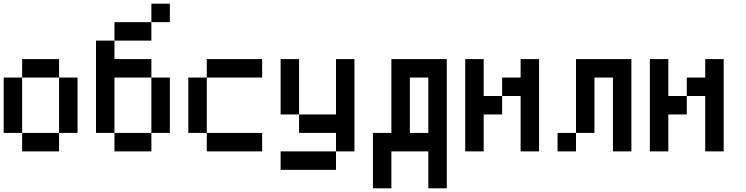

<svg xmlns="http://www.w3.org/2000/svg" viewBox="-20 -920 4040 1040"><path d="M0 -200V-500H100V-200ZM400 -200H300V-500H400ZM100 -200H300V-100H100ZM100 -500V-600H300V-500Z M500 -200V-700H600V-600H800V-500H600V-200ZM600 -200H800V-100H600ZM600 -700V-800H800V-700ZM800 -200V-500H900V-200ZM800 -800V-900H900V-800Z M1000 -200V-500H1100V-200ZM1400 -200V-100H1100V-200ZM1400 -500H1100V-600H1400Z M1500 0V-100H1800V0ZM1500 -300V-600H1600V-300ZM1600 -200V-300H1800V-600H1900V-100H1800V-200Z M2000 -200H2100V-600H2400V100H2300V-100H2100V100H2000ZM2200 -200H2300V-500H2200Z M2500 -100V-600H2600V-400H2700V-300H2600V-100ZM2700 -400V-500H2800V-600H2900V-100H2800V-400Z M3000 -100V-200H3100V-100ZM3400 -100H3300V-500H3200V-200H3100V-600H3400Z M3500 -100V-600H3600V-400H3700V-300H3600V-100ZM3700 -400V-500H3800V-600H3900V-100H3800V-400Z"/></svg>

Font: GalmuriMono9 Regular
Style: Regular
Weight: 400
Designer: Lee Minseo (quiple)
Version: Version 2.399;hotconv 1.1.1;makeotfexe 2.6.0 DEVELOPMENT